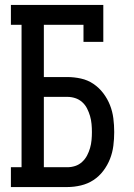

<svg xmlns="http://www.w3.org/2000/svg" viewBox="-20 -755 540 775"><path d="M24 0V-80H67V-655H24V-735H397V-586H317V-655H157V-444H252Q279 -444 306.5 -438Q334 -432 357 -416.5Q380 -401 397 -378.5Q414 -356 424 -330.5Q434 -305 437.5 -277.5Q441 -250 441 -222Q441 -194 437.5 -166.5Q434 -139 424 -113.5Q414 -88 397 -65.5Q380 -43 357 -28Q334 -13 306.5 -6.5Q279 0 252 0ZM252 -80Q268 -80 283.5 -85Q299 -90 311.5 -101.5Q324 -113 331.5 -127.5Q339 -142 343.5 -157.5Q348 -173 349.5 -189.5Q351 -206 351 -222Q351 -238 349.5 -254.5Q348 -271 343.5 -286.5Q339 -302 331.5 -317Q324 -332 311.5 -343Q299 -354 283.5 -359Q268 -364 252 -364H157V-80Z"/></svg>

Font: Iosevka Slab Medium
Style: Regular
Weight: 500
Monospace: yes
Designer: Belleve Invis
Foundry: Belleve Invis
Version: Version 11.1.1; ttfautohint (v1.8.3)